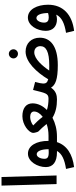

<svg xmlns="http://www.w3.org/2000/svg" viewBox="744 -1507 993 2521"><g transform="rotate(-90 1240.5 -246.5)"><path d="M84 0H197L177 -723H64Z M307 230C475 209 593 136 635 5H710C751 5 774 -15 774 -52C774 -85 755 -106 719 -106H651V-107C652 -264 588 -376 484 -376C379 -377 307 -250 307 -141C307 -46 376 5 501 5H519C482 71 405 105 283 124ZM416 -160C416 -208 438 -261 476 -261C517 -261 542 -198 542 -105C439 -97 416 -115 416 -160Z M708 5C801 5 885 -17 955 -54C1024 -12 1101 5 1196 5C1236 5 1261 -17 1261 -52C1261 -84 1242 -106 1206 -106C1151 -106 1100 -113 1057 -127C1112 -181 1144 -248 1144 -315C1144 -405 1075 -449 975 -449C864 -449 756 -365 756 -305C756 -291 768 -246 775 -239C805 -210 839 -174 873 -131C829 -115 776 -106 718 -106ZM854 -307C884 -332 930 -347 965 -347C1008 -347 1037 -329 1037 -296C1037 -258 1012 -216 967 -182C932 -229 893 -271 854 -307Z M1795 -507C1827 -507 1854 -534 1854 -566C1854 -599 1827 -627 1795 -627C1761 -627 1734 -599 1734 -566C1734 -534 1761 -507 1795 -507ZM1646 16C1898 16 2006 -84 2006 -220C2006 -330 1933 -407 1824 -407C1688 -407 1552 -264 1460 -110C1414 -122 1404 -143 1404 -176C1404 -195 1411 -231 1425 -282L1320 -309C1279 -149 1277 -106 1205 -106L1195 5C1250 5 1306 -8 1350 -73C1385 -16 1456 16 1646 16ZM1814 -293C1868 -293 1895 -255 1895 -213C1895 -139 1825 -96 1640 -96C1616 -96 1594 -96 1575 -97C1634 -184 1726 -293 1814 -293Z M2096 230C2307 205 2439 86 2439 -112C2439 -255 2378 -377 2270 -377C2168 -377 2096 -257 2096 -142C2096 -51 2152 5 2248 5C2269 5 2290 1 2309 -5C2274 68 2194 104 2070 124ZM2204 -163C2204 -218 2231 -265 2264 -265C2308 -265 2329 -198 2330 -112C2311 -106 2290 -103 2271 -103C2231 -103 2204 -119 2204 -163Z"/></g></svg>

Font: Noto Sans Arabic UI Cn SmBd
Style: Regular
Weight: 600
Width: 3
Designer: Monotype Design Team, Nadine Chahine and Nizar Qandah
Foundry: Monotype Imaging Inc.
Version: Version 2.010